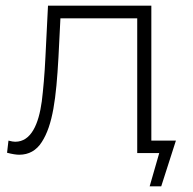

<svg xmlns="http://www.w3.org/2000/svg" viewBox="-20 -542 682 680"><path d="M48 6C82 6 109 -9 128 -39C167 -99 179 -194 187 -338L194 -477H466V0H544L510 118H551L603 -44H516V-522H150L141 -342C138 -277 133 -224 128 -183C117 -102 90 -40 34 -40C29 -40 21 -41 10 -44L5 -1C24 4 38 6 48 6Z"/></svg>

Font: Montserrat Light
Style: Regular
Weight: 300
Designer: Julieta Ulanovsky
Foundry: Julieta Ulanovsky
Version: Version 7.200